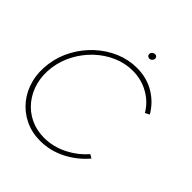

<svg xmlns="http://www.w3.org/2000/svg" viewBox="-231 -998 1160 1160"><g transform="rotate(45 349.5 -418.0)"><path d="M302 13Q231 13 172.5 -15.2Q114 -43.5 73.5 -93.2Q33 -143 15.8 -208.8Q-1.5 -274.5 9 -350Q19.5 -425 55.5 -490.8Q91.5 -556.5 145.8 -606.5Q200 -656.5 266.5 -684.8Q333 -713 404 -713Q489 -713 554.8 -673.5Q620.5 -634 658.5 -568L630.5 -554Q596 -613.5 534.2 -648.2Q472.5 -683 399.5 -683Q333.5 -683 272.8 -656.5Q212 -630 162.8 -583.8Q113.5 -537.5 81 -477.2Q48.5 -417 39 -350Q29.5 -281 45.2 -220.8Q61 -160.5 97.8 -114.5Q134.5 -68.5 187.8 -42.8Q241 -17 306 -17Q382.5 -17 453.2 -52.5Q524 -88 573 -145L597 -131Q541 -65 464 -26Q387 13 302 13ZM417.5 -805Q408 -805 402 -811.2Q396 -817.5 397.5 -827Q398.5 -837 406.2 -843Q414 -849 423.5 -849Q432.5 -849 438 -843Q443.5 -837 442.5 -827Q441 -817.5 433.8 -811.2Q426.5 -805 417.5 -805Z"/></g></svg>

Font: Urbanist Thin
Style: Italic
Weight: 100
Italic angle: -8°
Designer: Corey Hu
Foundry: Corey Hu
Version: Version 1.321; ttfautohint (v1.8.4.7-5d5b)